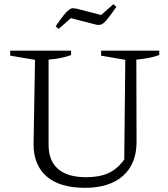

<svg xmlns="http://www.w3.org/2000/svg" viewBox="-20 -892 807 921"><path d="M387 9Q268 9 204.5 -45Q141 -99 141 -200L148 -605L29 -625V-649H321V-628Q300 -620 274 -614.5Q248 -609 213 -606V-198Q213 -121 258.5 -81.5Q304 -42 393 -42Q458 -42 501 -62Q544 -82 576 -127L581 -605L465 -625V-649H744V-628Q722 -620 695 -614.5Q668 -609 634 -606L635 -211Q635 -106 570 -48.5Q505 9 387 9ZM261 -753 247 -766Q271 -801 286 -819.5Q301 -838 311.5 -845.5Q322 -853 330.5 -852.5Q339 -852 349 -850L465 -820L524 -872L538 -859Q508 -815 491 -795.5Q474 -776 462 -773.5Q450 -771 436 -775L320 -805Z"/></svg>

Font: Piazzolla 24pt Light
Style: Regular
Weight: 300
Designer: Juan Pablo del Peral
Foundry: Huerta Tipografica
Version: Version 2.005